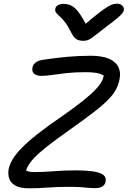

<svg xmlns="http://www.w3.org/2000/svg" viewBox="-20 -1012 691 1040"><path d="M137 8Q89 8 63.5 -6.5Q38 -21 30 -44.5Q22 -68 27 -97Q33 -123 49 -150Q65 -177 97.5 -210.5Q130 -244 184.5 -287Q239 -330 321 -386Q387 -432 430 -466.5Q473 -501 498.5 -528Q524 -555 534 -577.5Q544 -600 544 -622L556 -592Q547 -601 533.5 -607.5Q520 -614 499 -617.5Q478 -621 443 -621Q384 -621 339.5 -616Q295 -611 262 -606Q229 -601 204 -601Q187 -601 175.5 -606Q164 -611 158.5 -621Q153 -631 156 -647Q159 -662 172.5 -673Q186 -684 211 -688Q278 -698 342 -704Q406 -710 471 -710Q533 -710 570 -694Q607 -678 621 -649.5Q635 -621 628 -585Q622 -554 608.5 -528Q595 -502 566.5 -472.5Q538 -443 488 -404.5Q438 -366 359 -310Q285 -258 238 -221Q191 -184 165 -156.5Q139 -129 128 -105.5Q117 -82 115 -57L98 -109Q108 -95 122.5 -87.5Q137 -80 165 -80Q216 -80 271.5 -84.5Q327 -89 387 -89Q450 -89 487.5 -83Q525 -77 541 -63.5Q557 -50 552 -28Q549 -11 534.5 -2Q520 7 495 7Q472 7 454.5 5Q437 3 414 1.5Q391 0 352 0Q293 0 239 4Q185 8 137 8ZM615 -992Q627 -992 635.5 -987Q644 -982 648 -974Q652 -966 651 -956Q649 -949 642.5 -940Q636 -931 616 -914Q596 -897 553 -865Q517 -838 497.5 -822Q478 -806 464 -798.5Q450 -791 430 -791Q406 -791 391.5 -801.5Q377 -812 363 -841Q346 -875 330.5 -894Q315 -913 302.5 -924Q290 -935 283.5 -944Q277 -953 280 -966Q282 -977 294 -984Q306 -991 323 -991Q346 -991 365.5 -982Q385 -973 405.5 -946Q426 -919 453 -867H425Q478 -913 511 -938.5Q544 -964 563 -975.5Q582 -987 593.5 -989.5Q605 -992 615 -992Z"/></svg>

Font: Shantell Sans
Style: Italic
Weight: 400
Italic angle: -11°
Designer: Stephen Nixon, Anya Danilova, Shantell Martin
Foundry: Arrow Type
Version: Version 1.011;[c5ecc13dd]